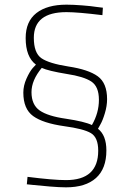

<svg xmlns="http://www.w3.org/2000/svg" viewBox="-20 -680 570 823"><path d="M421 -647 419 -615Q313 -628 265 -628Q125 -628 125 -518Q125 -453 157.5 -430.5Q190 -408 273 -395Q359 -382 399 -353Q439 -324 439 -255Q439 -226 429.5 -194.5Q420 -163 410 -146L400 -128Q436 -100 436 -35Q436 43 391.5 83Q347 123 263 123Q236 123 194 119.5Q152 116 124 113L95 110L98 78Q208 92 263 92Q401 92 401 -34Q401 -91 369.5 -109.5Q338 -128 256 -139Q164 -152 122 -182.5Q80 -213 80 -283Q80 -313 93.5 -343Q107 -373 120 -388L134 -403Q90 -436 90 -517Q90 -588 136 -624Q182 -660 265 -660Q293 -660 332 -657Q371 -654 396 -650ZM266 -363Q187 -376 159 -389Q115 -336 115 -285Q115 -231 150 -206.5Q185 -182 263 -171Q343 -159 374 -144Q404 -196 404 -252Q404 -309 371.5 -330.5Q339 -352 266 -363Z"/></svg>

Font: TitilliumText22L Th
Style: Thin
Weight: 100
Designer: Campivisivi
Foundry: Campivisivi
Version: 1.000